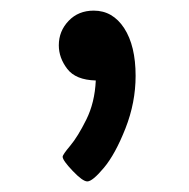

<svg xmlns="http://www.w3.org/2000/svg" viewBox="-20 -153 359 365"><path d="M91.8 -66.9Q91.8 -93.8 110.4 -113.3Q128.9 -132.8 158.2 -132.8Q194.3 -132.8 216.1 -99.4Q237.8 -65.9 237.8 -8.8Q237.8 42 218.5 91.1Q199.2 140.1 177.5 166Q155.8 191.9 146 191.9Q137.2 191.9 118.2 171.9Q99.1 151.9 99.1 145Q99.1 141.1 113.5 124Q127.9 106.9 144 74.5Q160.2 42 162.1 0Q124 -1 107.9 -22Q91.8 -43 91.8 -66.9Z"/></svg>

Font: CMU Concrete
Style: Bold
Weight: 700
Version: Version 0.7.0